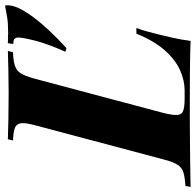

<svg xmlns="http://www.w3.org/2000/svg" viewBox="-72 -732 759 744"><g transform="rotate(-90 307.0 -359.5)"><path d="M571 -210Q565 -194 559 -173Q553 -152 547 -128Q542 -109 534 -73.5Q526 -38 521 0Q470 -2 407 -2.5Q344 -3 294 -3Q268 -3 228 -3Q188 -3 140.5 -2.5Q93 -2 45 -1.5Q-3 -1 -45 0L-41 -20Q-7 -22 12 -28Q31 -34 42 -52Q53 -70 62 -106L194 -602Q204 -639 202 -656.5Q200 -674 184.5 -680.5Q169 -687 135 -688L140 -708Q168 -707 216 -706Q264 -705 317 -705Q364 -705 407 -706Q450 -707 482 -708L477 -688Q443 -687 424 -680.5Q405 -674 394.5 -656.5Q384 -639 374 -602L242 -106Q233 -70 234 -52Q235 -34 250.5 -28.5Q266 -23 299 -23H328Q368 -23 408 -41Q448 -59 484.5 -100Q521 -141 549 -210ZM479 -485Q510 -555 522 -602.5Q534 -650 534 -668Q534 -677 529 -682Q524 -687 509 -687L512 -708Q524 -708 534 -707.5Q544 -707 554 -707Q590 -707 614 -711Q638 -715 658 -719Q659 -717 659 -708Q659 -672 614.5 -611.5Q570 -551 493 -481Z"/></g></svg>

Font: Playfair Display ExtraBold
Style: Italic
Weight: 800
Italic angle: -14°
Designer: Claus Eggers Sørensen
Foundry: Claus Eggers Sørensen
Version: Version 1.203